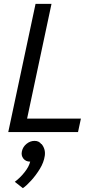

<svg xmlns="http://www.w3.org/2000/svg" viewBox="-20 -687 479 999"><path d="M23 0 165 -667H248L121 -70H401L386 0ZM137 154Q114 154 101.5 138Q89 122 94 100Q99 77 118 61.5Q137 46 160 46Q183 46 195 63L196 62Q218 89 213 123.5Q208 158 187.5 191.5Q167 225 142 252.5Q117 280 99 292L57 259Q84 239 107.5 209.5Q131 180 137 154Z"/></svg>

Font: Epunda Sans
Style: Italic
Weight: 400
Italic angle: -12.0243°
Designer: Simon Atzbach
Foundry: typofactur
Version: Version 2.204; ttfautohint (v1.8.4.7-5d5b)